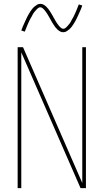

<svg xmlns="http://www.w3.org/2000/svg" viewBox="-20 -981 540 1001"><path d="M72 0V-735H100L409 -27V-735H428V0H400L91 -708V0ZM310 -813Q301 -813 293.5 -817Q286 -821 280 -826.5Q274 -832 269 -838.5Q264 -845 259.5 -852Q255 -859 250.5 -866.5Q246 -874 242 -882Q239 -887 236.5 -891.5Q234 -896 231 -901Q228 -906 225.5 -910Q223 -914 220 -918Q217 -922 214 -926Q211 -930 207.5 -933.5Q204 -937 199.5 -940Q195 -943 190 -943Q185 -943 181 -940.5Q177 -938 174 -935Q171 -932 168 -928.5Q165 -925 161 -920.5Q157 -916 155.5 -913.5Q154 -911 152 -908Q150 -905 148.5 -901.5Q147 -898 145 -894.5Q143 -891 140.5 -887Q138 -883 136 -879Q134 -875 132 -870.5Q130 -866 127.5 -861Q125 -856 123 -850.5Q121 -845 118.5 -839.5Q116 -834 114 -828Q112 -822 109 -816L91 -822Q95 -834 99.5 -844Q104 -854 108 -863Q112 -872 116 -880.5Q120 -889 123.5 -896Q127 -903 131 -909.5Q135 -916 138.5 -921.5Q142 -927 147.5 -934Q153 -941 159.5 -946.5Q166 -952 173.5 -956.5Q181 -961 190 -961Q199 -961 206.5 -957Q214 -953 220 -947.5Q226 -942 231 -935.5Q236 -929 240.5 -922Q245 -915 249.5 -907.5Q254 -900 258 -893V-892Q261 -888 263.5 -883Q266 -878 269 -873Q272 -868 274.5 -864Q277 -860 280 -856Q283 -852 286 -848Q289 -844 292.5 -840.5Q296 -837 300.5 -834Q305 -831 310 -831Q315 -831 319 -833.5Q323 -836 326 -839Q329 -842 332 -845.5Q335 -849 339 -853.5Q343 -858 344.5 -860.5Q346 -863 348 -866Q350 -869 351.5 -872.5Q353 -876 355 -879.5Q357 -883 359.5 -887Q362 -891 364 -895Q366 -899 368 -903.5Q370 -908 372.5 -913Q375 -918 377 -923.5Q379 -929 381.5 -934.5Q384 -940 386 -946Q388 -952 391 -958L409 -952Q405 -940 400.5 -930Q396 -920 392 -911Q388 -902 384 -893.5Q380 -885 376.5 -878Q373 -871 369 -864.5Q365 -858 361.5 -852.5Q358 -847 352.5 -840Q347 -833 340.5 -827.5Q334 -822 326.5 -817.5Q319 -813 310 -813Z"/></svg>

Font: Iosevka SS04 Thin
Style: Regular
Weight: 100
Monospace: yes
Designer: Belleve Invis
Foundry: Belleve Invis
Version: Version 19.0.0; ttfautohint (v1.8.4)